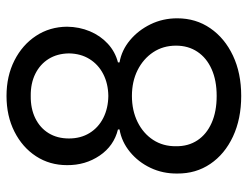

<svg xmlns="http://www.w3.org/2000/svg" viewBox="-107 -662 778 604"><g transform="rotate(-90 282.0 -360.0)"><path d="M282.2 9.8Q210 9.8 154.5 -16.1Q99.1 -42 68.4 -87.4Q37.6 -132.8 38.1 -191.4Q37.6 -236.8 55.9 -275.4Q74.2 -314 106 -340.1Q137.7 -366.2 176.8 -373V-377.9Q125 -390.6 94.5 -435.5Q64 -480.5 64.5 -538.1Q64.5 -592.8 92.5 -635.7Q120.6 -678.7 169.9 -703.6Q219.2 -728.5 282.2 -728.5Q344.7 -728.5 393.8 -703.6Q442.9 -678.7 471.2 -635.7Q499.5 -592.8 500 -538.1Q499.5 -499.5 485.6 -466.3Q471.7 -433.1 446.5 -409.9Q421.4 -386.7 387.7 -377.9V-373Q426.3 -366.2 457.5 -340.1Q488.8 -314 507.6 -275.4Q526.4 -236.8 526.4 -191.4Q526.4 -132.8 495.1 -87.4Q463.9 -42 408.9 -16.1Q354 9.8 282.2 9.8ZM282.2 -67.4Q331.1 -67.4 366.5 -83.3Q401.9 -99.1 421.1 -127.9Q440.4 -156.7 440.4 -195.3Q440.4 -235.8 419.7 -267.1Q398.9 -298.3 363.3 -316.2Q327.6 -334 282.2 -334Q236.3 -334 200.2 -316.2Q164.1 -298.3 143.8 -267.1Q123.5 -235.8 124 -195.3Q123.5 -156.7 142.6 -127.9Q161.6 -99.1 197.3 -83.3Q232.9 -67.4 282.2 -67.4ZM282.2 -408.2Q320.8 -408.7 350.8 -424.1Q380.9 -439.5 398.2 -467.3Q415.5 -495.1 416 -532.2Q415.5 -568.8 398.7 -595.9Q381.8 -623 351.8 -637.9Q321.8 -652.8 282.2 -652.3Q242.2 -652.8 211.9 -637.9Q181.6 -623 165 -595.9Q148.4 -568.8 148.4 -532.2Q148.4 -495.1 165.5 -467.3Q182.6 -439.5 212.9 -424.1Q243.2 -408.7 282.2 -408.2Z"/></g></svg>

Font: Inter Display V
Style: Regular
Weight: 400
Designer: Rasmus Andersson
Foundry: rsms
Version: Version 3.015;git-src